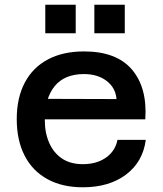

<svg xmlns="http://www.w3.org/2000/svg" viewBox="-20 -782 690 814"><path d="M331 12Q244 12 181 -22.5Q118 -57 84.5 -122Q51 -187 51 -277Q51 -367 85 -431.5Q119 -496 183 -530Q247 -564 336 -564Q474 -564 539.5 -487Q605 -410 596 -276H146L147 -363L474 -362Q470 -410 432 -439Q394 -468 336 -468Q254 -468 212 -417Q170 -366 170 -272Q170 -218 189 -175.5Q208 -133 243.5 -109.5Q279 -86 331 -86Q390 -86 429.5 -114Q469 -142 478 -189H598Q586 -96 514.5 -42Q443 12 331 12ZM380 -641V-762H509V-641ZM172 -641V-762H301V-641Z"/></svg>

Font: Azeret Mono Medium
Style: Regular
Weight: 500
Designer: Martin Vácha
Foundry: Displaay
Version: Version 1.002